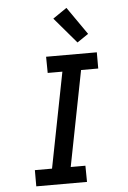

<svg xmlns="http://www.w3.org/2000/svg" viewBox="-60 -959 671 1003"><g transform="rotate(-5 275.0 -457.5)"><path d="M355 0H89V-85H179L277 -585H200L199 -670H465V-585H375L277 -85H354ZM369 -730 254 -865 327 -915 428 -770Z"/></g></svg>

Font: Lode Dark
Style: Bold Italic
Weight: 700
Italic angle: -11°
Monospace: yes
Designer: Belleve Invis
Foundry: Belleve Invis
Version: Version 29.2.0; ttfautohint (v1.8.3)